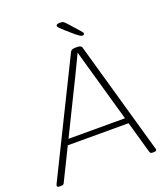

<svg xmlns="http://www.w3.org/2000/svg" viewBox="-173 -971 940 1081"><g transform="rotate(-20 297.5 -431.0)"><path d="M-3 2Q-11 2 -14.5 -0.5Q-18 -3 -18 -7Q-18 -9 -17 -12Q-16 -15 -14 -19L315 -686Q318 -692 322 -695.5Q326 -699 332 -700.5Q338 -702 346 -702H357Q366 -702 371.5 -700.5Q377 -699 381 -695.5Q385 -692 386 -686L575 -20Q577 -16 577.5 -12.5Q578 -9 578 -7Q578 -3 573.5 -0.5Q569 2 561 2H557Q547 2 543 -0.5Q539 -3 537 -10L383 -552Q374 -583 366 -612Q358 -641 350 -669H348Q335 -641 321 -612Q307 -583 292 -552L24 -7Q21 -1 16.5 0.5Q12 2 1 2ZM101 -200V-233H500V-200ZM407 -752Q402 -752 394 -757Q386 -762 372 -773L325 -814Q307 -830 298.5 -839Q290 -848 290 -852Q290 -858 296 -861Q302 -864 312 -864Q327 -864 334 -859.5Q341 -855 353 -841L404 -784Q409 -778 414.5 -771.5Q420 -765 420 -760Q420 -756 416 -754Q412 -752 407 -752Z"/></g></svg>

Font: Asap Thin
Style: Italic
Weight: 250
Italic angle: -6°
Designer: Pablo Cosgaya
Foundry: Omnibus-Type
Version: Version 3.001